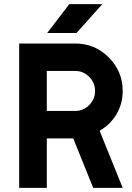

<svg xmlns="http://www.w3.org/2000/svg" viewBox="-20 -911 641 931"><path d="M209 -751H351L476 -891H316ZM207 -567H345Q384 -567 413 -538Q441 -509 441 -470Q441 -431 413 -402Q384 -373 345 -373H207ZM73 -700V0H207V-240H335L432 0H575L463 -277Q514 -306 545 -357Q575 -409 575 -470Q575 -565 507 -633Q440 -700 345 -700Z"/></svg>

Font: Unageo
Style: Bold
Weight: 700
Designer: Richard Sepsi
Foundry: Richard Sepsi
Version: Version 2.000